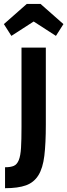

<svg xmlns="http://www.w3.org/2000/svg" viewBox="-38 -788 347 990"><path d="M72.9 -542.7V-134.1Q72.9 -66.6 70.4 -25.6Q67.9 15.4 58.8 37.7Q49.7 60 33.3 67.2Q16.9 74.4 -12 74.4V182.4Q55.3 182.4 96.1 167.6Q137 152.7 159.9 115.9Q182.9 79 190.6 15.4Q198.3 -48.1 198.3 -145.6V-542.7ZM100 -767.7 -18 -663.7 20.7 -603 135.6 -677.1 250.4 -603 289.1 -663.7 171.1 -767.7Z"/></svg>

Font: Secuela Black
Style: Regular
Weight: 900
Designer: Fernando Haro
Foundry: deFharo
Version: Version 1.704